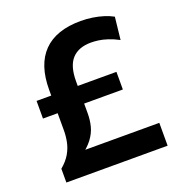

<svg xmlns="http://www.w3.org/2000/svg" viewBox="-127 -808 856 916"><g transform="rotate(-20 300.5 -350.5)"><path d="M55 0V-70Q85.5 -95.5 101.5 -123.2Q117.5 -151 123.2 -179.8Q129 -208.5 129 -237Q129 -289 129 -340.5Q129 -392 129 -444Q129 -570.5 193 -635.8Q257 -701 382.5 -701Q412.5 -701 442 -696.5Q471.5 -692 497.2 -683.8Q523 -675.5 543 -664.5L530.5 -550.5Q501 -566 476 -574Q451 -582 430.5 -584.8Q410 -587.5 393.5 -587.5Q329.5 -587.5 296.5 -551.2Q263.5 -515 263.5 -438.5V-275Q263.5 -241 255.5 -210Q247.5 -179 225.5 -149.8Q203.5 -120.5 161.5 -91.5L151.5 -116H289Q351 -116 398.8 -116Q446.5 -116 487 -116Q527.5 -116 569 -116V0ZM54.5 -325V-414.5Q104.5 -414.5 151.2 -414.5Q198 -414.5 238.5 -414.5H275.5Q317 -414.5 363.5 -414.5Q410 -414.5 460 -414.5V-325Q410 -325 363.5 -325Q317 -325 275.5 -325H238.5Q198 -325 151.2 -325Q104.5 -325 54.5 -325Z"/></g></svg>

Font: Commissioner Thin SemiBold
Style: Regular
Weight: 600
Version: Version 1.000